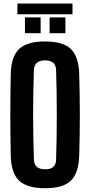

<svg xmlns="http://www.w3.org/2000/svg" viewBox="-20 -1040 502 1070"><path d="M231 9Q131 9 86.5 -33.2Q42 -75.5 40 -174Q39 -228.5 38.2 -285.5Q37.5 -342.5 37.5 -400.2Q37.5 -458 38.2 -515Q39 -572 40 -627Q42 -725 86.5 -767Q131 -809 231 -809Q331.5 -809 375 -767Q418.5 -725 421.5 -627Q423 -571.5 424 -514.5Q425 -457.5 425 -399.8Q425 -342 424 -285.2Q423 -228.5 421.5 -174Q418.5 -75.5 375 -33.2Q331.5 9 231 9ZM231 -96.5Q262 -96.5 277 -110Q292 -123.5 292.5 -150.5Q294.5 -207 295.5 -270.8Q296.5 -334.5 296.5 -400.8Q296.5 -467 295.5 -530.5Q294.5 -594 292.5 -650.5Q292 -677 276.5 -690.2Q261 -703.5 231 -703.5Q201 -703.5 185.5 -690.2Q170 -677 169 -650.5Q167 -594 165.8 -530.5Q164.5 -467 164.5 -400.8Q164.5 -334.5 165.8 -270.8Q167 -207 169 -150.5Q170 -123.5 185.5 -110Q201 -96.5 231 -96.5ZM256.5 -855V-943H344.5V-855ZM119 -855V-943H206.5V-855ZM77 -1020.5H384V-960.5H77Z"/></svg>

Font: Big Shoulders Display Thin ExtraBold
Style: Regular
Weight: 800
Version: Version 2.002